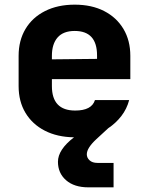

<svg xmlns="http://www.w3.org/2000/svg" viewBox="-20 -580 640 825"><path d="M360 225Q299 225 264 194.5Q229 164 229 115Q229 63 298 10Q226 9 172.5 -18.5Q119 -46 89.5 -95Q60 -144 60 -210V-340Q60 -406 89.5 -455.5Q119 -505 173.5 -532.5Q228 -560 301 -560Q374 -560 427.5 -532.5Q481 -505 510.5 -455.5Q540 -406 540 -340V-240H203V-210Q203 -105 303 -105Q374 -105 388 -150H535Q525 -112 501.5 -81.5Q478 -51 445 -29L394 18Q353 56 353 83Q353 98 365 109Q377 120 399 120H468V225ZM203 -340V-325L397 -327V-342Q397 -447 301 -447Q252 -447 227.5 -419Q203 -391 203 -340Z"/></svg>

Font: Tiny ExtraBold
Style: Regular
Weight: 800
Designer: Philipp Nurullin, Konstantin Bulenkov
Foundry: JetBrains
Version: Version 2.251; ttfautohint (v1.8.4.7-5d5b)